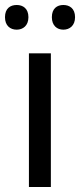

<svg xmlns="http://www.w3.org/2000/svg" viewBox="-31 -750 321 770"><path d="M-11 -681C-11 -647 10 -631 36 -631C61 -631 83 -647 83 -681C83 -716 61 -730 36 -730C10 -730 -11 -716 -11 -681ZM177 -681C177 -647 198 -631 223 -631C248 -631 270 -647 270 -681C270 -716 248 -730 223 -730C198 -730 177 -716 177 -681ZM173 0V-536H85V0Z"/></svg>

Font: Noto Sans Elbasan
Style: Regular
Weight: 400
Designer: Monotype Design Team
Foundry: Monotype Imaging Inc.
Version: Version 2.004